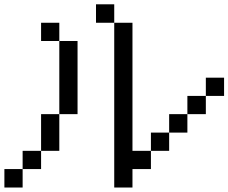

<svg xmlns="http://www.w3.org/2000/svg" viewBox="-20 -796 1040 874"><path d="M417 -692.4V-776.4H500V-692.4ZM167 -609.4V-692.4H250V-609.4ZM917 -359.4V-276.4H833V-192.4H750V-109.4H667V-26.4H583V57.6H500V-692.4H583V-109.4H667V-192.4H750V-276.4H833V-359.4ZM917 -359.4V-442.4H1000V-359.4ZM250 -609.4H333V-276.4H250ZM250 -276.4V-109.4H167V-276.4ZM167 -109.4V-26.4H83V-109.4ZM83 -26.4V57.6H0V-26.4Z"/></svg>

Font: KH Dot Kodenmachou 12
Style: Regular
Weight: 400
Designer: Original version for X68000 by Keitarou Hiraki (http://hp.vector.co.jp/authors/VA000874/) / TrueType conversion by Homem
Version: Version 1.00.20150527